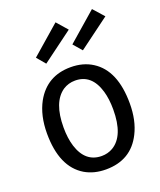

<svg xmlns="http://www.w3.org/2000/svg" viewBox="-136 -808 755 904"><g transform="rotate(-20 241.5 -356.0)"><path d="M241.2 -55.7Q159.2 -55.7 129.9 -148.4Q117.2 -189.5 117.2 -243.2Q117.2 -370.1 182.6 -415Q210 -432.6 243.2 -432.6Q326.2 -432.6 354.5 -335.9Q366.2 -295.9 366.2 -243.2Q366.2 -111.3 296.9 -70.3Q271.5 -55.7 241.2 -55.7ZM245.1 -499Q126 -499 69.3 -397.5Q34.2 -333 34.2 -243.2Q34.2 -75.2 133.8 -15.6Q178.7 10.7 238.3 10.7Q364.3 10.7 418 -96.7Q449.2 -158.2 449.2 -243.2Q449.2 -409.2 353.5 -469.7Q307.6 -499 245.1 -499ZM297.9 -668 251 -721.7 107.4 -596.7 143.6 -553.7ZM481.4 -668 433.6 -721.7 290 -596.7 327.1 -553.7Z"/></g></svg>

Font: Yaldevi Colombo Medium
Style: Regular
Weight: 500
Designer: Sol Matas, Denzil Rajitha, Kosala Senevirathne and Pathum Egodawatta
Foundry: Mooniak
Version: Version 1.020 ; ttfautohint (v1.6)